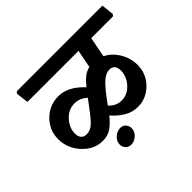

<svg xmlns="http://www.w3.org/2000/svg" viewBox="-163 -878 1199 1199"><g transform="rotate(-45 437.0 -278.0)"><path d="M864.3 -649.4 873.5 -566.4 863.3 -555.2H671.4L645.5 -421.4Q694.8 -397.5 726.6 -345.2Q758.3 -293 758.3 -233.4Q758.3 -154.8 703.9 -99.9Q649.4 -44.9 574.2 -44.9Q528.3 -44.9 487.5 -68.4Q446.8 -91.8 409.7 -133.8Q380.4 -96.7 347.9 -73.2Q315.4 -49.8 269 -49.8Q193.4 -49.8 136.2 -112.1Q79.1 -174.3 79.1 -255.4Q79.1 -333.5 135 -388.9Q190.9 -444.3 269 -444.3Q312.5 -444.3 353 -423.3Q393.6 -402.3 433.1 -359.4Q459.5 -392.1 483.4 -411.1Q507.3 -430.2 536.1 -436.5L559.1 -555.2H107.9L98.1 -638.2L108.9 -649.4ZM393.1 -307.6Q374 -324.2 353.3 -332.8Q332.5 -341.3 310.5 -341.3Q254.4 -341.3 216.1 -298.3Q177.7 -255.4 177.7 -205.6Q177.7 -180.7 190.2 -165.5Q202.6 -150.4 227.1 -150.4Q265.1 -150.4 297.6 -185.5Q330.1 -220.7 377.9 -286.6ZM659.7 -283.2Q659.7 -306.6 648.4 -321.5Q637.2 -336.4 613.3 -336.4Q578.6 -336.4 544.9 -304.4Q511.2 -272.5 460 -202.1L446.8 -184.1Q465.3 -164.1 486.1 -154.5Q506.8 -145 529.3 -145Q583 -145 621.3 -187.3Q659.7 -229.5 659.7 -283.2ZM327.1 40Q327.1 12.2 350.6 -9.3Q374 -30.8 402.3 -30.8Q424.8 -30.8 438.7 -15.6Q452.6 -0.5 452.6 21Q452.6 49.3 429.4 70.8Q406.2 92.3 378.4 92.3Q356 92.3 341.6 77.1Q327.1 62 327.1 40Z"/></g></svg>

Font: Sitara
Style: Bold Italic
Weight: 700
Italic angle: -11°
Designer: Neelakash Kshetrimayum
Foundry: Neelakash Kshetrimayum
Version: Version 1.000;PS Version 1.000;PS 1.0;hotconv 1.;hotconv 1.0